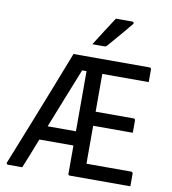

<svg xmlns="http://www.w3.org/2000/svg" viewBox="-99 -1030 998 1116"><g transform="rotate(10 400.0 -472.5)"><path d="M108 0H24Q21 0 17 -3Q13 -6 16 -13Q59 -120 106 -238.5Q153 -357 199.5 -475.5Q246 -594 287 -700H735Q746 -700 746 -689V-615H472V-392H695Q706 -392 706 -381V-309H472V-85H735Q746 -85 746 -74V0H390Q379 0 379 -8V-176H178Q161 -131 143 -87Q125 -43 108 0ZM353 -615Q317 -526 282 -437Q247 -348 212 -260H379V-615ZM494 -945H591Q597 -945 599.5 -940Q602 -935 597 -930Q573 -901 556.5 -881.5Q540 -862 521.5 -840.5Q503 -819 472 -783Q466 -775 455 -775H385Q414 -821 439 -860Q464 -899 494 -945Z"/></g></svg>

Font: Recursive Sn Lnr St
Style: Regular
Weight: 400
Version: Version 1.079;hotconv 1.0.112;makeotfexe 2.5.65598; ttfautoh